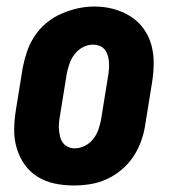

<svg xmlns="http://www.w3.org/2000/svg" viewBox="-20 -561 540 589"><path d="M206 8Q176 8 147.5 2Q119 -4 95 -19Q71 -34 55 -57Q39 -80 31 -107.5Q23 -135 23.5 -165Q24 -195 29 -225L50 -355Q55 -380 63.5 -404.5Q72 -429 87 -451.5Q102 -474 123.5 -491.5Q145 -509 169.5 -519.5Q194 -530 219 -535.5Q244 -541 270 -541Q300 -541 328 -533.5Q356 -526 380 -511Q404 -496 420.5 -473Q437 -450 444.5 -422.5Q452 -395 451.5 -365Q451 -335 446 -305L425 -175Q421 -150 412 -125.5Q403 -101 388 -79Q373 -57 352 -39.5Q331 -22 306.5 -11Q282 0 256.5 4Q231 8 206 8ZM209 -106Q225 -106 240 -113.5Q255 -121 265.5 -134Q276 -147 281.5 -162.5Q287 -178 290 -194L311 -324Q313 -335 314 -346Q315 -357 314.5 -368Q314 -379 311 -389.5Q308 -400 302 -408Q296 -416 286 -420Q276 -424 265 -424Q249 -424 234 -416Q219 -408 209 -395Q199 -382 193.5 -366.5Q188 -351 185 -336L164 -206Q162 -195 161 -184Q160 -173 161 -162.5Q162 -152 164.5 -141.5Q167 -131 173 -123Q179 -115 188.5 -110.5Q198 -106 209 -106Z"/></svg>

Font: Iosevka Curly Heavy Oblique
Style: Regular
Weight: 900
Italic angle: -9°
Monospace: yes
Designer: Belleve Invis
Foundry: Belleve Invis
Version: Version 11.1.0; ttfautohint (v1.8.3)